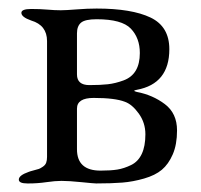

<svg xmlns="http://www.w3.org/2000/svg" viewBox="-20 -426 469 449"><path d="M199 -197Q160 -197 160 -172V-77Q160 -27 215 -27Q239 -27 254.5 -29.5Q270 -32 286.5 -40Q303 -48 311.5 -66Q320 -84 320 -112Q320 -139 304.5 -160.5Q289 -182 272 -188Q249 -197 199 -197ZM122 -402Q134 -402 159 -404Q184 -406 206 -406Q288 -406 332 -385Q376 -364 376 -311Q376 -230 300 -216Q288 -214 300 -211Q337 -204 365.5 -182.5Q394 -161 394 -121Q394 -88 384 -65Q374 -42 358.5 -29Q343 -16 317 -8.5Q291 -1 266 1Q241 3 205 3Q200 3 170.5 0Q141 -3 124 -3Q109 -3 88.5 0Q68 3 47 3H44Q24 3 24 -6Q24 -16 47 -24Q49 -25 58.5 -27.5Q68 -30 71 -31Q74 -32 80 -36Q86 -40 88 -45.5Q90 -51 90 -59V-330Q90 -367 53 -378Q30 -386 30 -396Q30 -405 53 -405Q74 -405 91 -403.5Q108 -402 122 -402ZM189 -227Q215 -227 232.5 -229Q250 -231 269 -238Q288 -245 297.5 -261Q307 -277 307 -302Q307 -337 286 -359Q265 -381 206 -381Q179 -381 169.5 -373Q160 -365 160 -348V-252Q160 -227 189 -227Z"/></svg>

Font: EB Garamond 08
Style: Regular
Weight: 400
Version: Version 0.016 ; ttfautohint (v1.5)